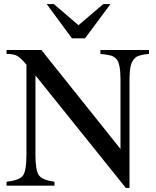

<svg xmlns="http://www.w3.org/2000/svg" viewBox="-20 -906 762 937"><path d="M519 -886 395 -719H331L208 -886H243L363 -783L484 -886ZM707 -662V-643Q656 -638 641 -625Q625 -611 618.5 -587Q612 -563 612 -507V11H594L153 -538V-150Q153 -74 170 -50.5Q187 -27 246 -19V0H12V-19Q74 -26 91.5 -48.5Q109 -71 109 -150V-590Q83 -622 65 -632.5Q47 -643 12 -643V-662H182L568 -179V-519Q568 -595 549 -617Q537 -630 522.5 -634.5Q508 -639 470 -643V-662Z"/></svg>

Font: STIX MathJax Latin
Style: Regular
Weight: 400
Designer: MicroPress Inc., with final additions and corrections provided by Coen Hoffman, Elsevier (retired)
Version: Version 1.1.1